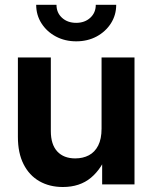

<svg xmlns="http://www.w3.org/2000/svg" viewBox="-20 -749 619 780"><path d="M235.4 10.7Q181.2 10.7 139.9 -12.9Q98.6 -36.6 75.7 -82Q52.7 -127.4 52.7 -192.9V-515.6H186.5V-216.3Q186.5 -162.1 212.6 -133.8Q238.8 -105.5 285.6 -105.5Q316.9 -105.5 341.1 -118.2Q365.2 -130.9 378.9 -157.7Q392.6 -184.6 392.6 -226.6V-515.6H526.4V0H395V-132.8H418.9Q394.5 -64.5 349.4 -26.9Q304.2 10.7 235.4 10.7ZM289.6 -581.1Q243.7 -581.1 206.8 -600.8Q169.9 -620.6 148.4 -654.3Q127 -688 127 -729.5H209.5Q209.5 -697.3 231.9 -676.8Q254.4 -656.2 289.6 -656.2Q324.2 -656.2 346.7 -676.8Q369.1 -697.3 369.1 -729.5H452.1Q452.1 -688 430.7 -654.3Q409.2 -620.6 372.6 -600.8Q335.9 -581.1 289.6 -581.1Z"/></svg>

Font: Inter Cardless Display
Style: Bold
Weight: 700
Designer: Rasmus Andersson
Foundry: rsms
Version: Version 4.001;git-9221beed3